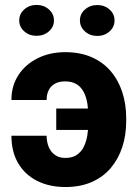

<svg xmlns="http://www.w3.org/2000/svg" viewBox="-20 -750 555 780"><path d="M244.6 -419.4Q220.2 -419.4 203.4 -410.2Q186.5 -400.9 178 -384Q169.4 -367.2 169.4 -343.8H26.4Q26.4 -401.4 54.9 -445.1Q83.5 -488.8 133.1 -513.4Q182.6 -538.1 244.6 -538.1Q305.7 -538.1 352.1 -517.8Q398.4 -497.6 429.7 -460.9Q460.9 -424.3 476.8 -375.5Q492.7 -326.7 492.7 -270.5V-257.8Q492.7 -201.2 476.8 -152.6Q460.9 -104 429.9 -67.4Q398.9 -30.8 352.5 -10.5Q306.2 9.8 245.6 9.8Q180.7 9.8 131.1 -15.1Q81.5 -40 54 -86.7Q26.4 -133.3 26.4 -198.7H169.4Q169.4 -173.3 178 -152.8Q186.5 -132.3 203.4 -120.4Q220.2 -108.4 245.6 -108.4Q273.4 -108.4 291.7 -120.6Q310.1 -132.8 320.3 -153.6Q330.6 -174.3 335 -201.4Q339.4 -228.5 339.4 -257.8V-270.5Q339.4 -300.3 335.2 -327.4Q331.1 -354.5 320.6 -375.2Q310.1 -396 291.5 -407.7Q272.9 -419.4 244.6 -419.4ZM385.3 -309.1V-222.2H208.5V-309.1ZM58.1 -667Q58.1 -693.4 78.6 -711.7Q99.1 -730 128.4 -730Q158.2 -730 178.7 -711.7Q199.2 -693.4 199.2 -667Q199.2 -640.6 178.7 -622.6Q158.2 -604.5 128.4 -604.5Q99.1 -604.5 78.6 -622.6Q58.1 -640.6 58.1 -667ZM304.7 -667Q304.7 -693.4 325.2 -711.4Q345.7 -729.5 375 -729.5Q404.8 -729.5 425 -711.4Q445.3 -693.4 445.3 -667Q445.3 -640.6 425 -622.3Q404.8 -604 375 -604Q345.7 -604 325.2 -622.3Q304.7 -640.6 304.7 -667Z"/></svg>

Font: Roboto ExtraBold
Style: Regular
Weight: 800
Designer: Christian Robertson
Foundry: Google
Version: Version 3.009; 2024